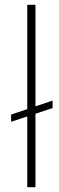

<svg xmlns="http://www.w3.org/2000/svg" viewBox="-20 -776 245 796"><path d="M198 -359V-328L26 -271V-301ZM93 -756H127V0H93Z"/></svg>

Font: Josefin Sans ExtraLight
Style: Regular
Weight: 250
Designer: Santiago Orozco
Foundry: Typemade
Version: Version 2.000